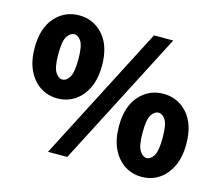

<svg xmlns="http://www.w3.org/2000/svg" viewBox="-97 -788 1064 925"><g transform="rotate(15 435.0 -325.0)"><path d="M190 -248Q142 -248 104 -273Q66 -298 44 -344.5Q22 -391 22 -456Q22 -554 70 -608Q118 -662 190 -662Q262 -662 310 -608Q358 -554 358 -456Q358 -391 336 -344.5Q314 -298 276 -273Q238 -248 190 -248ZM190 -342Q210 -342 225 -366Q240 -390 240 -456Q240 -522 225 -545Q210 -568 190 -568Q171 -568 155.5 -545Q140 -522 140 -456Q140 -390 155.5 -366Q171 -342 190 -342ZM214 12 562 -662H658L310 12ZM680 12Q632 12 594 -13Q556 -38 534 -84.5Q512 -131 512 -196Q512 -294 560 -348Q608 -402 680 -402Q752 -402 800 -348Q848 -294 848 -196Q848 -131 826 -84.5Q804 -38 766 -13Q728 12 680 12ZM680 -82Q700 -82 715 -106Q730 -130 730 -196Q730 -262 715 -285Q700 -308 680 -308Q661 -308 645.5 -285Q630 -262 630 -196Q630 -130 645.5 -106Q661 -82 680 -82Z"/></g></svg>

Font: Source Sans 3 Black
Style: Regular
Weight: 900
Designer: Paul D. Hunt
Foundry: Adobe
Version: Version 3.046;hotconv 1.0.118;makeotfexe 2.5.65603